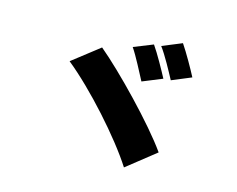

<svg xmlns="http://www.w3.org/2000/svg" viewBox="-95 -841 1191 965"><g transform="rotate(15 500.0 -359.0)"><path d="M606 -655 506 -615C534 -574 570 -502 593 -459L696 -501C676 -539 634 -615 606 -655ZM218 -464C353 -355 535 -152 620 -19L769 -137C682 -261 470 -480 358 -573ZM643 -657C673 -617 711 -546 734 -503L835 -545C816 -582 773 -658 745 -699Z"/></g></svg>

Font: コーポレート・ロゴ ver3 Bold
Style: Regular
Weight: 700
Designer: [KANA_main] LOGOTYPE.JP [Source Han Sans] Ryoko NISHIZUKA 西塚涼子 (kana, bopomofo & ideographs); Paul D. Hunt (Latin, Greek
Version: Version 12.001;FEAKit 1.0